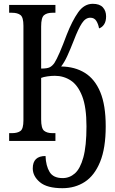

<svg xmlns="http://www.w3.org/2000/svg" viewBox="-20 -740 606 1008"><path d="M308 248Q227 248 189.5 216.5Q152 185 152 144Q152 79 219 79Q221 131 240.5 163Q260 195 309 195Q345 195 373 170.5Q401 146 417.5 86.5Q434 27 434 -77Q434 -177 411.5 -235Q389 -293 351.5 -317.5Q314 -342 268 -342Q249 -342 228.5 -339Q208 -336 196 -331V-113Q196 -66 211.5 -53.5Q227 -41 255 -41H271V0H28V-41H43Q72 -41 87.5 -52.5Q103 -64 103 -108V-605Q103 -649 87.5 -661Q72 -673 43 -673H28V-714H271V-673H255Q227 -673 211.5 -660.5Q196 -648 196 -601V-380Q228 -380 241.5 -387Q255 -394 266 -410Q277 -427 293.5 -465Q310 -503 330 -557Q359 -631 390.5 -675.5Q422 -720 467 -720Q503 -720 520 -701.5Q537 -683 537 -654Q537 -628 526.5 -612Q516 -596 500 -591Q496 -614 485.5 -630.5Q475 -647 454 -647Q429 -647 410 -618Q391 -589 368 -529Q348 -478 333 -445.5Q318 -413 301 -391Q373 -390 425.5 -357.5Q478 -325 506.5 -256.5Q535 -188 535 -77Q535 38 505.5 110Q476 182 425 215Q374 248 308 248Z"/></svg>

Font: Noto Serif ExtraCondensed
Style: Regular
Weight: 400
Width: 2
Designer: Monotype Design Team
Foundry: Monotype Imaging Inc.
Version: Version 2.015